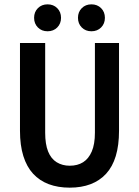

<svg xmlns="http://www.w3.org/2000/svg" viewBox="-20 -852 640 884"><path d="M301 12Q247 12 204.5 -4Q162 -20 132.5 -52Q103 -84 87.5 -133.5Q72 -183 72 -250V-654H188V-241Q188 -188 201.5 -154.5Q215 -121 241 -105Q267 -89 301 -89Q337 -89 362.5 -105Q388 -121 402.5 -154.5Q417 -188 417 -241V-654H528V-250Q528 -183 513 -133.5Q498 -84 468.5 -52Q439 -20 397 -4Q355 12 301 12ZM199 -708Q172 -708 154.5 -725.5Q137 -743 137 -770Q137 -797 154.5 -814.5Q172 -832 199 -832Q226 -832 243.5 -814.5Q261 -797 261 -770Q261 -743 243.5 -725.5Q226 -708 199 -708ZM401 -708Q374 -708 356.5 -725.5Q339 -743 339 -770Q339 -797 356.5 -814.5Q374 -832 401 -832Q428 -832 445.5 -814.5Q463 -797 463 -770Q463 -743 445.5 -725.5Q428 -708 401 -708Z"/></svg>

Font: Source Code Pro ExtraLight SemiBold
Style: Regular
Weight: 600
Monospace: yes
Version: Version 1.018;hotconv 1.0.116;makeotfexe 2.5.65601